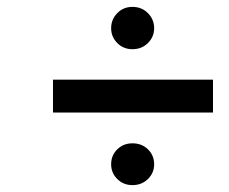

<svg xmlns="http://www.w3.org/2000/svg" viewBox="-20 -622 665 558"><path d="M134 -295V-390.5H599V-295ZM365 -84Q338.5 -84 320.8 -101.8Q303 -119.5 303 -144.5Q303 -170.5 320.8 -188Q338.5 -205.5 365 -205.5Q392 -205.5 410 -188Q428 -170.5 428 -144.5Q428 -119.5 410 -101.8Q392 -84 365 -84ZM365 -479Q338.5 -479 320.8 -497Q303 -515 303 -540Q303 -565.5 320.8 -583.8Q338.5 -602 365 -602Q392 -602 410 -583.8Q428 -565.5 428 -540Q428 -515 410 -497Q392 -479 365 -479Z"/></svg>

Font: Overpass Medium
Style: Italic
Weight: 500
Italic angle: -10°
Designer: Delve Withrington, Dave Bailey, Thomas Jockin
Foundry: Delve Fonts LLC
Version: Version 4.000